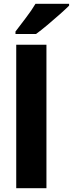

<svg xmlns="http://www.w3.org/2000/svg" viewBox="-20 -997 386 1017"><path d="M226 0H66V-760H226ZM346 -967Q328 -949 296.5 -921Q265 -893 231 -864.5Q197 -836 171 -817H62V-830Q87 -863 117.5 -903Q148 -943 168 -977H346Z"/></svg>

Font: Noto Sans Kannada SemiCondensed ExtraBold
Style: Regular
Weight: 800
Width: 4
Designer: Jelle Bosma - Monotype Design Team
Foundry: Monotype Imaging Inc.
Version: Version 2.005; ttfautohint (v1.8.4.7-5d5b)